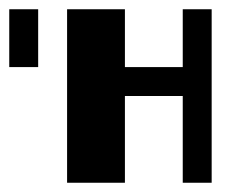

<svg xmlns="http://www.w3.org/2000/svg" viewBox="-20 -395 540 415"><path d="M0 -375H62.5V-250H0ZM125 -375H250V-250H375V-375H437.5V0H375V-187.5H250V0H125Z"/></svg>

Font: Half Eighties
Style: Regular
Weight: 400
Monospace: yes
Designer: Jayvee Enaguas (HarvettFox96)
Version: 20191127.01dev02